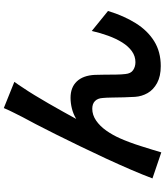

<svg xmlns="http://www.w3.org/2000/svg" viewBox="53 -894 893 1040"><g transform="rotate(-90 500.0 -373.5)"><path d="M577.1 -742.8Q569.7 -733.2 561.5 -720.5Q553.3 -707.8 545.1 -695.7Q526.9 -669.1 505.2 -633.5Q483.5 -598 460.7 -558.5Q437.9 -518.9 416.3 -480.2Q394.7 -441.4 376.3 -407.8Q403.9 -424.1 433.2 -431.2Q462.5 -438.4 490.6 -438.4Q547.1 -438.4 579.3 -404.6Q611.6 -370.7 614.9 -307.7Q615.9 -285.5 616 -254.6Q616.1 -223.7 616.5 -193Q616.9 -162.3 619.5 -141.4Q622.2 -111.7 640.8 -99.3Q659.3 -86.9 683.7 -86.9Q716 -86.9 742.7 -105.9Q769.5 -124.9 790.4 -158.3Q811.3 -191.8 826.8 -234.4Q842.3 -277 852.8 -323.3L961.1 -235.4Q935.1 -149.5 894.8 -85.2Q854.5 -20.8 797.2 14.7Q739.9 50.3 662.5 50.3Q607.6 50.3 571 30.5Q534.4 10.7 516.4 -20.8Q498.4 -52.4 495.9 -88.7Q494.1 -116 493.3 -149.2Q492.5 -182.4 492.1 -213.6Q491.7 -244.8 489.7 -264.8Q488 -291.3 473.1 -306Q458.3 -320.7 431.4 -320.7Q397.9 -320.7 367.7 -300.1Q337.5 -279.4 313.2 -245Q288.9 -210.6 271 -170Q261.1 -148 250 -118.2Q238.9 -88.5 228.8 -56.4Q218.7 -24.4 209.8 4.4Q200.9 33.1 195.1 53.2L54.1 5.3Q72.9 -44.9 100.5 -109.2Q128.2 -173.6 161.1 -244.8Q194 -316 227.9 -385.8Q261.9 -455.7 292.9 -518.3Q323.9 -580.9 348.5 -627.6Q373 -674.3 386.2 -698.3Q395.8 -718.2 408.8 -743.2Q421.8 -768.2 435.2 -799.9Z"/></g></svg>

Font: Noto Sans JP
Style: Regular
Weight: 100
Designer: Ryoko NISHIZUKA 西塚涼子 (kana, bopomofo & ideographs); Paul D. Hunt (Latin, Greek & Cyrillic); Sandoll Communications 산돌커뮤니
Foundry: Adobe
Version: Version 2.004;hotconv 1.0.118;makeotfexe 2.5.65603